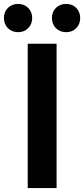

<svg xmlns="http://www.w3.org/2000/svg" viewBox="-51 -964 431 984"><path d="M91 0H239V-740H91ZM42 -799C84 -799 114 -830 114 -872C114 -913 84 -944 42 -944C-1 -944 -31 -913 -31 -872C-31 -830 -1 -799 42 -799ZM288 -799C331 -799 360 -830 360 -872C360 -913 331 -944 288 -944C245 -944 215 -913 215 -872C215 -830 245 -799 288 -799Z"/></svg>

Font: Source Han Sans Old Style Bold
Style: Regular
Weight: 700
Designer: Ryoko NISHIZUKA (kana & ideographs); Paul D. Hunt (Latin, Greek & Cyrillic); Wenlong ZHANG (bopomofo); Sandoll Communica
Foundry: Adobe Systems Incorporated
Version: Version 1.004;PS 1.004;hotconv 1.0.81;makeotf.lib2.5.63406